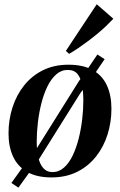

<svg xmlns="http://www.w3.org/2000/svg" viewBox="-20 -821 564 902"><path d="M66.5 60.5 33.5 38.5 83 -30.5 144 -110 350.5 -439.5 387.5 -491 437.5 -565 471.5 -543 422 -470 357.5 -383.5 153.5 -58 117 -9.5ZM301.5 -517Q371 -517 415.8 -491.8Q460.5 -466.5 482 -420.2Q503.5 -374 503.5 -309.5Q503.5 -247 485.2 -189Q467 -131 431.2 -85.8Q395.5 -40.5 343 -14Q290.5 12.5 222 12.5Q152.5 12.5 107.8 -13.2Q63 -39 41.5 -85.5Q20 -132 20 -194Q20 -258.5 38.8 -316.8Q57.5 -375 93.8 -420.2Q130 -465.5 182.2 -491.2Q234.5 -517 301.5 -517ZM298 -492.5Q267.5 -492.5 243.5 -471Q219.5 -449.5 202.2 -413.8Q185 -378 174 -334Q163 -290 157.8 -243.8Q152.5 -197.5 152.5 -156.5Q152.5 -113.5 160 -81Q167.5 -48.5 184 -30.5Q200.5 -12.5 226.5 -12.5Q257 -12.5 281 -34Q305 -55.5 322 -91.5Q339 -127.5 350 -171.5Q361 -215.5 366.2 -261.2Q371.5 -307 371.5 -348Q371.5 -387 366 -419.8Q360.5 -452.5 344.8 -472.5Q329 -492.5 298 -492.5ZM289.5 -582 434.5 -801 512.5 -733Q497.5 -717 478.8 -699Q460 -681 438.2 -663Q416.5 -645 393.5 -627.8Q370.5 -610.5 348 -595.2Q325.5 -580 304.5 -568Z"/></svg>

Font: Merriweather 144pt SemiBold
Style: Italic
Weight: 600
Italic angle: -7.8°
Version: Version 2.101